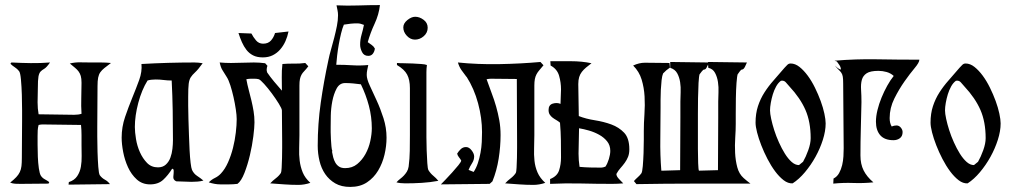

<svg xmlns="http://www.w3.org/2000/svg" viewBox="-20 -721 3980 756"><path d="M255 -471Q275 -476 296.5 -475.5Q318 -475 338 -475Q358 -475 377.5 -475Q397 -475 417 -473Q401 -461 391 -453Q381 -445 375 -436.5Q369 -428 366.5 -415.5Q364 -403 364 -382L363 -221Q363 -212 363 -183.5Q363 -155 364 -123Q365 -91 367 -64Q369 -37 373 -31Q381 -20 393 -13.5Q405 -7 413 4Q372 4 331.5 5Q291 6 250 6L251 -4Q273 -11 284 -27.5Q295 -44 298.5 -64.5Q302 -85 301.5 -107Q301 -129 301 -149Q301 -169 301 -189Q301 -209 299 -229Q261 -229 223 -230Q185 -231 147 -231Q142 -231 132 -229Q129 -218 128.5 -207.5Q128 -197 128 -186Q128 -174 128 -151Q128 -128 129 -103.5Q130 -79 133 -58Q136 -37 141 -29Q147 -20 156.5 -15Q166 -10 174 -4L171 2L61 3Q50 3 40 2.5Q30 2 20 -2Q35 -14 44 -23.5Q53 -33 58 -43.5Q63 -54 64.5 -67Q66 -80 66 -99L67 -248Q67 -258 67 -287Q67 -316 66 -348Q65 -380 62.5 -407.5Q60 -435 55 -441Q48 -450 38.5 -456Q29 -462 21 -470L25 -475Q63 -473 101 -472.5Q139 -472 177 -475Q163 -455 154 -450Q145 -445 139.5 -439Q134 -433 131.5 -420Q129 -407 129 -372L128 -318Q128 -306 129 -294Q130 -282 132 -271Q167 -271 202 -270Q237 -269 272 -269Q289 -269 301 -273Q299 -304 300 -334Q301 -364 301 -395Q301 -412 298 -422Q295 -432 289.5 -439.5Q284 -447 275.5 -454Q267 -461 255 -471Z M746 -475Q761 -475 778 -472Q760 -447 748.5 -436.5Q737 -426 731 -416.5Q725 -407 723 -391Q721 -375 721 -340Q721 -328 721 -304.5Q721 -281 722 -251.5Q723 -222 724 -190Q725 -158 726.5 -129.5Q728 -101 730.5 -80Q733 -59 736 -52Q743 -37 756 -28.5Q769 -20 781 -10Q770 -7 758 -6Q746 -5 734 -5Q719 -5 704 -6Q689 -7 674 -7Q661 -13 662.5 -25.5Q664 -38 664 -49L663 -54L658 -57Q642 -31 622.5 -13Q603 5 571 5Q540 5 518.5 -14.5Q497 -34 484 -62.5Q471 -91 465 -122.5Q459 -154 459 -179Q459 -221 472.5 -260.5Q486 -300 501 -336.5Q516 -373 528 -406Q540 -439 537 -469Q642 -475 746 -475ZM561 -404Q538 -367 524.5 -316Q511 -265 511 -221Q511 -201 515.5 -173.5Q520 -146 531 -121.5Q542 -97 559 -79.5Q576 -62 602 -62Q621 -62 633 -73Q645 -84 651 -100.5Q657 -117 659 -135.5Q661 -154 661 -169Q661 -228 660 -286.5Q659 -345 656 -404Q640 -404 624.5 -406Q609 -408 593 -408Q574 -408 561 -404Z M1116 -597Q1112 -577 1104 -559Q1096 -541 1083.5 -526.5Q1071 -512 1054 -503.5Q1037 -495 1015 -495Q992 -495 976.5 -503Q961 -511 950.5 -524.5Q940 -538 932.5 -555Q925 -572 919 -591L970 -589Q977 -575 988 -562Q999 -549 1016 -549Q1036 -549 1047 -561.5Q1058 -574 1063 -591ZM1033 -462Q1030 -454 1030 -446Q1030 -442 1032 -436L1031 -437Q1044 -418 1059.5 -399.5Q1075 -381 1090 -364Q1090 -390 1089.5 -416.5Q1089 -443 1092 -469Q1115 -471 1137 -470.5Q1159 -470 1182 -473L1194 -460Q1185 -448 1178 -441Q1171 -434 1167 -426.5Q1163 -419 1161 -409.5Q1159 -400 1159 -384V-189Q1159 -163 1158 -137.5Q1157 -112 1160 -88Q1163 -64 1172 -42Q1181 -20 1202 -1Q1178 7 1155 7Q1127 7 1099.5 5Q1072 3 1044 1Q1054 -10 1066 -19Q1078 -28 1086 -40Q1088 -43 1089 -60.5Q1090 -78 1090.5 -99Q1091 -120 1091 -139Q1091 -158 1091 -164L1090 -286Q1090 -293 1078 -312.5Q1066 -332 1050.5 -353Q1035 -374 1020 -390.5Q1005 -407 999 -409Q991 -411 983.5 -411Q976 -411 968 -411Q963 -411 959 -410.5Q955 -410 950 -409Q954 -387 959.5 -366.5Q965 -346 970 -325Q975 -304 978.5 -283Q982 -262 982 -239Q982 -220 977.5 -184Q973 -148 964 -110Q955 -72 942.5 -40Q930 -8 915 3Q898 5 881.5 5Q865 5 848 5Q826 5 802 -3Q813 -14 826.5 -20.5Q840 -27 850 -38Q866 -55 878 -82Q890 -109 897.5 -139Q905 -169 908.5 -199Q912 -229 912 -252Q912 -267 908.5 -290.5Q905 -314 899.5 -338.5Q894 -363 887 -385Q880 -407 872 -419Q862 -435 855.5 -445.5Q849 -456 845 -475Q867 -473 889.5 -473Q912 -473 934.5 -474Q957 -475 979.5 -475Q1002 -475 1024 -472Z M1430 -465Q1428 -455 1426 -445.5Q1424 -436 1424 -426Q1424 -410 1436 -384Q1448 -358 1463 -325.5Q1478 -293 1490 -255.5Q1502 -218 1502 -179Q1502 -146 1494 -112Q1486 -78 1469 -49.5Q1452 -21 1425 -3Q1398 15 1359 15Q1324 15 1300 1Q1276 -13 1260.5 -35.5Q1245 -58 1238 -87.5Q1231 -117 1231 -147Q1231 -233 1243 -317Q1255 -401 1273 -484Q1277 -504 1283.5 -526.5Q1290 -549 1296 -572.5Q1302 -596 1306.5 -618.5Q1311 -641 1311 -661Q1311 -671 1309 -680.5Q1307 -690 1305 -700Q1348 -698 1390.5 -699.5Q1433 -701 1476 -701Q1472 -664 1455 -627.5Q1438 -591 1428 -555Q1436 -549 1443.5 -544Q1451 -539 1456 -530Q1455 -519 1448.5 -510Q1442 -501 1430 -501Q1413 -501 1405.5 -516Q1398 -531 1398 -545Q1398 -565 1403.5 -584Q1409 -603 1413 -623Q1405 -626 1399.5 -627.5Q1394 -629 1386 -629Q1362 -629 1334 -624Q1328 -610 1323 -589.5Q1318 -569 1314 -546.5Q1310 -524 1307.5 -502.5Q1305 -481 1304 -466Q1336 -466 1367 -464Q1398 -462 1430 -465ZM1339 -59Q1367 -59 1386.5 -75Q1406 -91 1419 -114.5Q1432 -138 1438 -165.5Q1444 -193 1444 -216Q1444 -261 1432.5 -304.5Q1421 -348 1401 -389Q1386 -391 1370.5 -392.5Q1355 -394 1339 -394Q1317 -394 1305.5 -372.5Q1294 -351 1288.5 -322.5Q1283 -294 1282.5 -265.5Q1282 -237 1282 -222Q1282 -214 1282 -200.5Q1282 -187 1283 -172.5Q1284 -158 1285 -145Q1286 -132 1289 -125H1287Q1289 -113 1292 -101.5Q1295 -90 1300.5 -80.5Q1306 -71 1315 -65Q1324 -59 1339 -59Z M1615 -655Q1632 -655 1648 -643Q1664 -631 1664 -612Q1664 -592 1648.5 -578.5Q1633 -565 1614 -565Q1596 -565 1582 -580Q1568 -595 1568 -613Q1568 -629 1584 -642Q1600 -655 1615 -655ZM1543 -473Q1553 -472 1570 -472Q1587 -472 1605 -471Q1623 -470 1638.5 -469Q1654 -468 1661 -465Q1659 -451 1659 -436.5Q1659 -422 1659 -408V-213Q1659 -205 1659 -180.5Q1659 -156 1660 -129Q1661 -102 1662.5 -79Q1664 -56 1667 -51Q1675 -38 1686 -29Q1697 -20 1706 -9Q1674 -3 1641 -1Q1608 1 1576 1Q1556 1 1541 -3Q1548 -11 1556 -17Q1564 -23 1570.5 -30Q1577 -37 1582 -45Q1587 -53 1589 -65Q1593 -96 1593.5 -127Q1594 -158 1594 -189V-374Q1594 -407 1583 -427.5Q1572 -448 1543 -465Z M1908 3Q1860 3 1812 4Q1764 5 1716 5Q1721 0 1734 -13.5Q1747 -27 1760.5 -42Q1774 -57 1785 -70.5Q1796 -84 1796 -89Q1792 -96 1787 -102Q1782 -108 1780 -116Q1786 -126 1794.5 -134Q1803 -142 1815 -142Q1827 -142 1837 -129Q1847 -116 1847 -105Q1847 -91 1838.5 -78Q1830 -65 1825 -52L1845 -44Q1855 -59 1861.5 -78.5Q1868 -98 1872 -119.5Q1876 -141 1877 -162Q1878 -183 1878 -201Q1878 -256 1862.5 -314Q1847 -372 1817 -419V-418Q1806 -432 1797 -445Q1788 -458 1783 -475Q1861 -467 1945.5 -468.5Q2030 -470 2108 -477L2120 -464Q2111 -453 2104 -445Q2097 -437 2092.5 -428.5Q2088 -420 2086 -409.5Q2084 -399 2084 -384V-189Q2084 -162 2083 -137Q2082 -112 2084.5 -88Q2087 -64 2096.5 -42Q2106 -20 2127 -1Q2103 7 2080 7Q2052 7 2024.5 5Q1997 3 1969 1Q1979 -10 1991 -19Q2003 -28 2011 -40Q2013 -43 2014 -60.5Q2015 -78 2015.5 -99Q2016 -120 2016 -139Q2016 -158 2016 -164L2015 -410L1913 -411Q1906 -411 1896 -409Q1906 -380 1916 -354Q1926 -328 1933.5 -301.5Q1941 -275 1946 -247.5Q1951 -220 1951 -189Q1951 -144 1943.5 -96.5Q1936 -49 1919 -7Z M2254 -65 2262 -64 2263 -59ZM2258 -116Q2258 -103 2259 -90Q2260 -77 2262 -64Q2283 -62 2304.5 -61.5Q2326 -61 2347 -61Q2354 -61 2364 -65Q2372 -77 2377.5 -95Q2383 -113 2383 -127Q2383 -149 2370.5 -164.5Q2358 -180 2339 -190.5Q2320 -201 2299 -207Q2278 -213 2260 -216Q2260 -191 2259 -166Q2258 -141 2258 -116ZM2390 3Q2328 3 2268 1.5Q2208 0 2146 3V-16Q2174 -27 2181.5 -50.5Q2189 -74 2189 -101Q2189 -135 2188.5 -169Q2188 -203 2185 -238Q2178 -244 2170 -248.5Q2162 -253 2155.5 -258Q2149 -263 2144.5 -270Q2140 -277 2140 -288Q2140 -308 2156.5 -313Q2173 -318 2187 -312Q2187 -326 2188 -340.5Q2189 -355 2189 -369Q2189 -396 2181.5 -422.5Q2174 -449 2148 -463L2147 -480Q2185 -480 2228 -480Q2271 -480 2309 -472Q2297 -463 2287.5 -455Q2278 -447 2271 -438Q2264 -429 2260.5 -417.5Q2257 -406 2257 -390Q2257 -358 2258 -327Q2259 -296 2259 -264Q2287 -253 2322 -247.5Q2357 -242 2387 -231Q2417 -220 2437.5 -198.5Q2458 -177 2458 -133Q2458 -116 2453 -103.5Q2448 -91 2440 -80Q2432 -69 2423 -59Q2414 -49 2407 -36Q2407 -27 2417.5 -16Q2428 -5 2434 1Q2423 2 2412 2.5Q2401 3 2390 3Z M2768 -467Q2766 -462 2762 -454.5Q2758 -447 2752 -447Q2749 -447 2743 -439.5Q2737 -432 2735 -429V-430Q2732 -422 2730.5 -394.5Q2729 -367 2728.5 -334.5Q2728 -302 2728 -273Q2728 -244 2728 -233Q2728 -222 2728 -193.5Q2728 -165 2728 -134.5Q2728 -104 2729 -78.5Q2730 -53 2732 -49Q2751 -49 2769.5 -50Q2788 -51 2807 -51L2808 -258V-321Q2808 -336 2809 -357Q2810 -378 2807 -398Q2804 -418 2795.5 -434Q2787 -450 2769 -454ZM2486 4 2476 -8Q2483 -16 2491 -23Q2499 -30 2505 -38Q2509 -43 2511 -67Q2513 -91 2514 -118.5Q2515 -146 2515 -171.5Q2515 -197 2515 -205Q2515 -236 2517.5 -271.5Q2520 -307 2518 -341.5Q2516 -376 2506.5 -407.5Q2497 -439 2473 -463Q2497 -474 2519 -474L2616 -473L2618 -455Q2603 -445 2590 -431H2591Q2587 -423 2585 -405Q2583 -387 2582 -367Q2581 -347 2581 -328Q2581 -309 2581 -299Q2581 -237 2580 -174Q2579 -111 2584 -49H2591Q2608 -49 2624.5 -50Q2641 -51 2658 -51L2659 -258V-321Q2659 -337 2660 -357.5Q2661 -378 2658 -397.5Q2655 -417 2646.5 -432.5Q2638 -448 2619 -454V-477Q2657 -477 2693.5 -476Q2730 -475 2768 -475V-477Q2806 -477 2844.5 -476Q2883 -475 2921 -475Q2919 -470 2913.5 -458.5Q2908 -447 2901 -447Q2898 -447 2892.5 -439.5Q2887 -432 2885 -429V-430Q2882 -422 2880 -394.5Q2878 -367 2877.5 -334.5Q2877 -302 2877 -273Q2877 -244 2877 -233Q2877 -209 2875 -179Q2873 -149 2874.5 -119Q2876 -89 2883 -62.5Q2890 -36 2908 -20Q2915 -14 2921.5 -8.5Q2928 -3 2935 2Q2822 2 2710.5 2Q2599 2 2486 4Z M3093 -471Q3111 -471 3128 -457.5Q3145 -444 3160.5 -423Q3176 -402 3189 -375.5Q3202 -349 3211.5 -323Q3221 -297 3226 -273.5Q3231 -250 3231 -235Q3231 -205 3220 -170.5Q3209 -136 3191 -103.5Q3173 -71 3149.5 -43Q3126 -15 3101 1Q3083 2 3065.5 -11.5Q3048 -25 3032 -46.5Q3016 -68 3002 -95Q2988 -122 2977.5 -149Q2967 -176 2961 -199.5Q2955 -223 2955 -238Q2955 -274 2964.5 -303Q2974 -332 2990 -357Q3006 -382 3026.5 -405Q3047 -428 3069 -454Q3074 -459 3079.5 -465Q3085 -471 3093 -471ZM3055 -403Q3044 -395 3036 -380.5Q3028 -366 3023 -349.5Q3018 -333 3015 -316Q3012 -299 3012 -286Q3012 -274 3016.5 -253Q3021 -232 3028.5 -208.5Q3036 -185 3047 -160.5Q3058 -136 3070.5 -116Q3083 -96 3097 -83.5Q3111 -71 3126 -71L3142 -84Q3153 -103 3162.5 -129.5Q3172 -156 3172 -177Q3172 -241 3151.5 -288Q3131 -335 3088 -381Q3081 -389 3074 -397Q3067 -405 3055 -403Z M3368 -109Q3368 -75 3380.5 -50Q3393 -25 3419 -3Q3379 1 3340 -0.5Q3301 -2 3261 2L3262 -18Q3276 -25 3284 -39.5Q3292 -54 3296 -71Q3300 -88 3301 -105.5Q3302 -123 3302 -137Q3302 -201 3301 -264.5Q3300 -328 3300 -392Q3300 -410 3298.5 -419Q3297 -428 3293 -434Q3289 -440 3283 -445.5Q3277 -451 3267 -463Q3271 -459 3278 -453.5Q3285 -448 3291 -447V-448Q3291 -456 3285 -465Q3279 -474 3275 -479L3266 -482Q3349 -489 3432.5 -487.5Q3516 -486 3600 -486Q3600 -475 3581.5 -453Q3563 -431 3541.5 -400.5Q3520 -370 3501.5 -333Q3483 -296 3483 -256Q3483 -236 3491 -223Q3496 -225 3500.5 -226Q3505 -227 3510 -227Q3520 -227 3527 -218.5Q3534 -210 3534 -201Q3534 -185 3523.5 -177Q3513 -169 3498 -169Q3463 -169 3446 -188.5Q3429 -208 3429 -242Q3429 -263 3435 -287.5Q3441 -312 3451 -336.5Q3461 -361 3473.5 -383.5Q3486 -406 3499 -422Q3487 -433 3471 -437.5Q3455 -442 3439 -442Q3407 -442 3392.5 -432.5Q3378 -423 3373.5 -406.5Q3369 -390 3370.5 -367.5Q3372 -345 3372 -319Q3371 -266 3369.5 -214Q3368 -162 3368 -109Z M3782 -471Q3800 -471 3817 -457.5Q3834 -444 3849.5 -423Q3865 -402 3878 -375.5Q3891 -349 3900.5 -323Q3910 -297 3915 -273.5Q3920 -250 3920 -235Q3920 -205 3909 -170.5Q3898 -136 3880 -103.5Q3862 -71 3838.5 -43Q3815 -15 3790 1Q3772 2 3754.5 -11.5Q3737 -25 3721 -46.5Q3705 -68 3691 -95Q3677 -122 3666.5 -149Q3656 -176 3650 -199.5Q3644 -223 3644 -238Q3644 -274 3653.5 -303Q3663 -332 3679 -357Q3695 -382 3715.5 -405Q3736 -428 3758 -454Q3763 -459 3768.5 -465Q3774 -471 3782 -471ZM3744 -403Q3733 -395 3725 -380.5Q3717 -366 3712 -349.5Q3707 -333 3704 -316Q3701 -299 3701 -286Q3701 -274 3705.5 -253Q3710 -232 3717.5 -208.5Q3725 -185 3736 -160.5Q3747 -136 3759.5 -116Q3772 -96 3786 -83.5Q3800 -71 3815 -71L3831 -84Q3842 -103 3851.5 -129.5Q3861 -156 3861 -177Q3861 -241 3840.5 -288Q3820 -335 3777 -381Q3770 -389 3763 -397Q3756 -405 3744 -403Z"/></svg>

Font: Germanica
Style: Regular
Weight: 400
Designer: Peter Wiegel
Foundry: Peter Wiegel